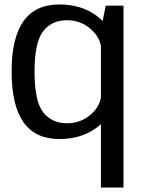

<svg xmlns="http://www.w3.org/2000/svg" viewBox="-20 -618 636 859"><path d="M431.5 221H532.5V-592.5H453L431.5 -485.5ZM245 4Q342.5 4 409.5 -44.8Q476.5 -93.5 476.5 -146L433 -200Q433 -148 387.8 -107.2Q342.5 -66.5 279 -66.5Q212.5 -66.5 173.5 -115.2Q134.5 -164 134.5 -297Q134.5 -430 173.5 -478.8Q212.5 -527.5 279 -527.5Q342.5 -527.5 387.8 -486.5Q433 -445.5 433 -394L476.5 -447.5Q476.5 -500.5 409.5 -549.2Q342.5 -598 245 -598Q138.5 -598 85.2 -523.5Q32 -449 32 -297.5Q32 -146 85.2 -71Q138.5 4 245 4Z"/></svg>

Font: Anybody UltraCondensed Thin
Style: Regular
Weight: 400
Version: Version 1.111